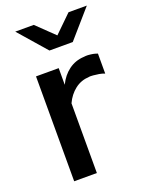

<svg xmlns="http://www.w3.org/2000/svg" viewBox="-138 -796 666 867"><g transform="rotate(-20 195.0 -363.0)"><path d="M46 0ZM65 0V-504H174V-424Q193 -464 225 -487.5Q257 -511 298 -513Q303 -514 308 -514Q313 -514 318 -514Q332 -513 342.5 -511Q353 -509 363 -505V-409Q351 -414 336.5 -416.5Q322 -419 309 -420Q304 -420 299 -420.5Q294 -421 289 -420Q250 -418 220.5 -395Q191 -372 174 -335V0ZM135 -726 219 -645 302 -726H390L274 -593H162L46 -726Z"/></g></svg>

Font: Rosa Sans Medium
Style: Regular
Weight: 500
Designer: Pentagram / MCKL
Foundry: Pentagram / MCKL
Version: Version 1.005;September 16, 2019;FontCreator 11.5.0.2425 64-